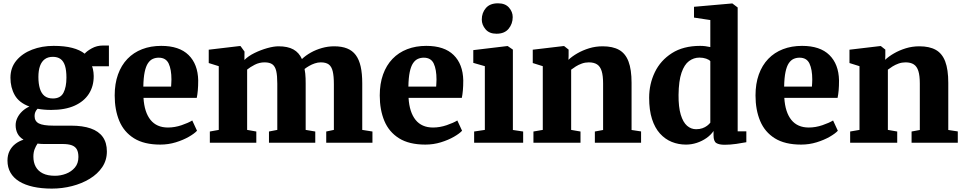

<svg xmlns="http://www.w3.org/2000/svg" viewBox="-20 -840 5670 1130"><path d="M285 270Q223.5 270 175.2 259.2Q127 248.5 93.2 227.8Q59.5 207 41.8 176.2Q24 145.5 24 105Q24 73 36.2 48.5Q48.5 24 70 7.2Q91.5 -9.5 118.5 -18Q94 -32.5 83 -54.5Q72 -76.5 72 -103.5Q72 -125 82 -146Q92 -167 110.2 -184.5Q128.5 -202 153 -213Q92 -235.5 66.8 -280.2Q41.5 -325 41.5 -382.5Q41.5 -441.5 76.2 -483.5Q111 -525.5 168.8 -547.8Q226.5 -570 295.5 -570Q360 -570 405 -558.2Q450 -546.5 478.5 -524Q490.5 -539 520.2 -555.5Q550 -572 585 -572H621V-450H521.5Q525 -442 527 -432.8Q529 -423.5 530.2 -413.8Q531.5 -404 531.5 -393Q532 -333 503.2 -288Q474.5 -243 418.8 -218Q363 -193 281.5 -193Q259 -193 238.8 -194.8Q218.5 -196.5 201 -200Q192 -190.5 187.8 -180.5Q183.5 -170.5 183.5 -157Q183.5 -126.5 208.8 -113.5Q234 -100.5 294.5 -100.5H397.5Q467 -100.5 514 -84Q561 -67.5 585 -33.8Q609 0 609 51.5Q609 103 581.8 143.5Q554.5 184 508 212.2Q461.5 240.5 403.8 255.2Q346 270 285 270ZM303.5 194.5Q337 194.5 368.5 182.5Q400 170.5 420.8 146Q441.5 121.5 441.5 84Q441.5 56.5 432.5 39.8Q423.5 23 403 15.2Q382.5 7.5 347.5 7.5H237.5Q228 7.5 218.8 6.8Q209.5 6 201 5Q191.5 18.5 184 37.5Q176.5 56.5 176.5 82Q176.5 116 190.2 141.2Q204 166.5 232 180.5Q260 194.5 303.5 194.5ZM291.5 -260.5Q336 -260.5 353.5 -294Q371 -327.5 371 -383Q371 -426 362.5 -453Q354 -480 336.2 -492.8Q318.5 -505.5 291 -505.5Q262.5 -505.5 243.8 -491.8Q225 -478 215.5 -451.8Q206 -425.5 206 -387Q206 -347 214.8 -318.5Q223.5 -290 242.2 -275.2Q261 -260.5 291.5 -260.5Z M923.5 11Q828 11 768.8 -26Q709.5 -63 682.2 -128.2Q655 -193.5 655 -278Q655 -347.5 674.5 -401.8Q694 -456 730 -493.5Q766 -531 816.5 -550.5Q867 -570 929 -570Q1035 -570 1089.8 -516.2Q1144.5 -462.5 1146.5 -367Q1146.5 -333 1144.2 -308Q1142 -283 1138 -264H824.5Q827 -221.5 837.5 -189Q848 -156.5 866 -134.2Q884 -112 909.5 -100.8Q935 -89.5 968.5 -89.5Q1008.5 -89.5 1048.8 -103.2Q1089 -117 1111.5 -131L1139.5 -70.5Q1124.5 -54 1091.5 -35Q1058.5 -16 1014.8 -2.5Q971 11 923.5 11ZM823.5 -330.5H987Q987.5 -341 988.2 -351.2Q989 -361.5 989 -372Q989 -431 972.8 -465.8Q956.5 -500.5 914 -500.5Q895 -500.5 879 -493.2Q863 -486 850.8 -467.8Q838.5 -449.5 831.5 -416.2Q824.5 -383 823.5 -330.5Z M1215 0V-66L1267.5 -75.5V-450.5L1208.5 -469V-547.5L1390 -569H1395.5L1419 -536.5L1418.5 -487Q1441 -510 1477.8 -528Q1514.5 -546 1553 -556.8Q1591.5 -567.5 1619 -567.5Q1673.5 -567.5 1706.8 -549Q1740 -530.5 1757 -492.5Q1779 -513.5 1809.2 -530.5Q1839.5 -547.5 1875 -557.5Q1910.5 -567.5 1946.5 -567.5Q1991 -567.5 2022.5 -555Q2054 -542.5 2073.8 -516Q2093.5 -489.5 2102.8 -448.2Q2112 -407 2112 -349V-75.5L2172 -66V0H1900V-66L1945 -75.5V-344.5Q1945 -392 1938.2 -420.2Q1931.5 -448.5 1914.8 -460.8Q1898 -473 1868 -473Q1850.5 -473 1832.8 -467Q1815 -461 1799.5 -452Q1784 -443 1772.5 -434Q1775 -421.5 1776.5 -407.8Q1778 -394 1778.5 -379.2Q1779 -364.5 1779 -348.5V-75.5L1835.5 -66V0H1563V-66L1612 -75.5V-348Q1612 -394.5 1605.8 -421.8Q1599.5 -449 1583.5 -461Q1567.5 -473 1537 -473Q1506.5 -473 1479.2 -459Q1452 -445 1434.5 -430.5V-75.5L1488.5 -66V0Z M2483.5 11Q2388 11 2328.8 -26Q2269.5 -63 2242.2 -128.2Q2215 -193.5 2215 -278Q2215 -347.5 2234.5 -401.8Q2254 -456 2290 -493.5Q2326 -531 2376.5 -550.5Q2427 -570 2489 -570Q2595 -570 2649.8 -516.2Q2704.5 -462.5 2706.5 -367Q2706.5 -333 2704.2 -308Q2702 -283 2698 -264H2384.5Q2387 -221.5 2397.5 -189Q2408 -156.5 2426 -134.2Q2444 -112 2469.5 -100.8Q2495 -89.5 2528.5 -89.5Q2568.5 -89.5 2608.8 -103.2Q2649 -117 2671.5 -131L2699.5 -70.5Q2684.5 -54 2651.5 -35Q2618.5 -16 2574.8 -2.5Q2531 11 2483.5 11ZM2383.5 -330.5H2547Q2547.5 -341 2548.2 -351.2Q2549 -361.5 2549 -372Q2549 -431 2532.8 -465.8Q2516.5 -500.5 2474 -500.5Q2455 -500.5 2439 -493.2Q2423 -486 2410.8 -467.8Q2398.5 -449.5 2391.5 -416.2Q2384.5 -383 2383.5 -330.5Z M2770.5 0V-66L2833.5 -75.5V-450.5L2765.5 -470V-545L2966 -569H2968L2998.5 -548V-75L3059 -66V0ZM2901.5 -641.5Q2859.5 -641.5 2837.5 -667.8Q2815.5 -694 2815.5 -725Q2815.5 -764.5 2839.5 -792.5Q2863.5 -820.5 2910.5 -820.5H2911.5Q2953.5 -820.5 2975.5 -795.5Q2997.5 -770.5 2997.5 -739.5Q2997.5 -700 2973.5 -670.8Q2949.5 -641.5 2902.5 -641.5Z M3174.5 -75.5V-450.5L3115.5 -469V-547.5L3297 -569H3300L3326.5 -548V-511.5L3325.5 -488Q3346.5 -508 3377.8 -526Q3409 -544 3447 -555.8Q3485 -567.5 3527 -567.5Q3586 -567.5 3623.5 -546.5Q3661 -525.5 3679 -478.2Q3697 -431 3697 -352.5V-75L3753 -66.5V0H3481V-66L3529.5 -75V-348Q3529.5 -394.5 3521 -421.8Q3512.5 -449 3494 -461Q3475.5 -473 3445.5 -473Q3424 -473 3404.5 -466Q3385 -459 3369 -449Q3353 -439 3341.5 -430V-75.5L3396.5 -66V0H3119.5V-66Z M4017.5 11Q3972.5 11 3933.2 -5Q3894 -21 3864 -54.2Q3834 -87.5 3817.2 -139.8Q3800.5 -192 3800.5 -264.5Q3800.5 -345.5 3834 -415Q3867.5 -484.5 3934.5 -527.2Q4001.5 -570 4101 -570Q4117 -570 4132.2 -568Q4147.5 -566 4160.5 -563V-722L4064.5 -736.5V-800L4286.5 -819.5H4290.5L4321.5 -796V-67H4372.5V-3Q4350 1.5 4313.5 6.8Q4277 12 4245 12Q4212 12 4195.8 1.8Q4179.5 -8.5 4179.5 -43.5V-69Q4163.5 -45.5 4137.8 -27.5Q4112 -9.5 4080.8 0.8Q4049.5 11 4017.5 11ZM4077 -79.5Q4097.5 -79.5 4113.8 -85.2Q4130 -91 4141.8 -100Q4153.5 -109 4160.5 -118V-480Q4154 -488.5 4136 -494.8Q4118 -501 4096.5 -501Q4063 -501 4035.2 -480.5Q4007.5 -460 3991 -412Q3974.5 -364 3973.5 -281.5Q3973 -210 3986.5 -165.2Q4000 -120.5 4023.5 -100Q4047 -79.5 4077 -79.5Z M4695 11Q4599.5 11 4540.2 -26Q4481 -63 4453.8 -128.2Q4426.5 -193.5 4426.5 -278Q4426.5 -347.5 4446 -401.8Q4465.5 -456 4501.5 -493.5Q4537.5 -531 4588 -550.5Q4638.5 -570 4700.5 -570Q4806.5 -570 4861.2 -516.2Q4916 -462.5 4918 -367Q4918 -333 4915.8 -308Q4913.5 -283 4909.5 -264H4596Q4598.5 -221.5 4609 -189Q4619.5 -156.5 4637.5 -134.2Q4655.5 -112 4681 -100.8Q4706.5 -89.5 4740 -89.5Q4780 -89.5 4820.2 -103.2Q4860.5 -117 4883 -131L4911 -70.5Q4896 -54 4863 -35Q4830 -16 4786.2 -2.5Q4742.5 11 4695 11ZM4595 -330.5H4758.5Q4759 -341 4759.8 -351.2Q4760.5 -361.5 4760.5 -372Q4760.5 -431 4744.2 -465.8Q4728 -500.5 4685.5 -500.5Q4666.5 -500.5 4650.5 -493.2Q4634.5 -486 4622.2 -467.8Q4610 -449.5 4603 -416.2Q4596 -383 4595 -330.5Z M5038.5 -75.5V-450.5L4979.5 -469V-547.5L5161 -569H5164L5190.5 -548V-511.5L5189.5 -488Q5210.5 -508 5241.8 -526Q5273 -544 5311 -555.8Q5349 -567.5 5391 -567.5Q5450 -567.5 5487.5 -546.5Q5525 -525.5 5543 -478.2Q5561 -431 5561 -352.5V-75L5617 -66.5V0H5345V-66L5393.5 -75V-348Q5393.5 -394.5 5385 -421.8Q5376.5 -449 5358 -461Q5339.5 -473 5309.5 -473Q5288 -473 5268.5 -466Q5249 -459 5233 -449Q5217 -439 5205.5 -430V-75.5L5260.5 -66V0H4983.5V-66Z"/></svg>

Font: Merriweather Light 18pt Black
Style: Regular
Weight: 900
Version: Version 2.100